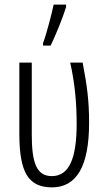

<svg xmlns="http://www.w3.org/2000/svg" viewBox="-20 -804 449 834"><path d="M167 -606H200C223 -654 251 -722 267 -773V-784H213C206 -748 180 -650 167 -617ZM205 10C312 10 367 -80 367 -271C367 -369 358 -432 339 -532H285C306 -439 313 -351 313 -266C313 -117 281 -39 205 -39C137 -39 118 -101 118 -220V-532H64V-218C65 -55 103 9 205 10Z"/></svg>

Font: Noto Sans Display Condensed Light
Style: Regular
Weight: 300
Width: 3
Designer: Monotype Design Team
Foundry: Monotype Imaging Inc.
Version: Version 1.900